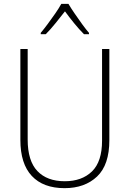

<svg xmlns="http://www.w3.org/2000/svg" viewBox="-20 -969 674 999"><path d="M549 -240Q549 -111 485 -50.5Q421 10 316 10Q205 10 145.5 -53.5Q86 -117 86 -241V-714H124V-243Q124 -132 174.5 -79Q225 -26 317 -26Q406 -26 458.5 -77Q511 -128 511 -237V-714H549ZM336 -949Q349 -927 368.5 -898.5Q388 -870 408 -842.5Q428 -815 443 -798V-791H417Q392 -816 365.5 -848.5Q339 -881 318 -910Q296 -882 269.5 -849Q243 -816 218 -791H192V-798Q208 -817 228.5 -844.5Q249 -872 268 -899.5Q287 -927 299 -949Z"/></svg>

Font: Noto Sans Gurmukhi SemiCondensed ExtraLight
Style: Regular
Weight: 200
Width: 4
Designer: Jelle Bosma - Monotype Design Team
Foundry: Monotype Imaging Inc.
Version: Version 2.004; ttfautohint (v1.8.4.7-5d5b)